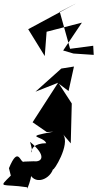

<svg xmlns="http://www.w3.org/2000/svg" viewBox="-139 -866 575 1137"><path d="M4 91C-20 106 -28 -10 -86 130L-75 174C-155 253 -128 220 22 243C12 290 84 105 26 124C42 242 152 205 175 136C175 154 279 -10 235 -70L280 -17L286 -253L210 -370L267 -327L299 -472L224 -460L71 -323L205 -376L54 -142L138 -84L177 -86C-11 -52 117 -63 135 -18C-9 -16 79 108 39 -26C140 57 110 95 61 89ZM413 -595 276 -577 215 -796 312 -846 28 -693 126 -534 137 -678 346 -732 235 -567 296 -549 416 -541Z"/></svg>

Font: Asimov Silicon
Style: Regular
Weight: 400
Designer: Google
Version: Version 2.000980; 2014